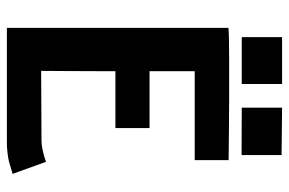

<svg xmlns="http://www.w3.org/2000/svg" viewBox="-161 -679 840 558"><g transform="rotate(90 259.0 -400.0)"><path d="M293 -799.8 430.7 -798.3V-682.1L293 -682.6ZM87.9 -799.8H224.1V-682.6H87.9ZM61 -644Q88.4 -646 160.6 -646Q160.6 -646 208.5 -646H262.2Q303.2 -646 363.5 -645.3Q423.8 -644.5 437.5 -644.5H445.3V-545.9H187V-414.6H352.1V-315.4H187V-300.3Q187 -242.2 186.5 -176.8Q186 -111.3 186 -99.6L389.2 -100.6Q401.4 -100.6 416.5 -104Q431.6 -107.4 440.9 -110.4L450.2 -113.8L485.4 -16.6Q481 -15.6 468.5 -11.7Q456.1 -7.8 448.5 -5.9Q440.9 -3.9 425.8 -2Q410.6 0 394 0H61Z"/></g></svg>

Font: Fantasque Sans Mono
Style: Bold
Weight: 700
Monospace: yes
Designer: Jany Belluz
Version: Version 1.8.0 ; ttfautohint (v1.8.2)